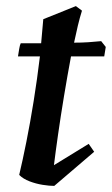

<svg xmlns="http://www.w3.org/2000/svg" viewBox="-20 -598 367 630"><path d="M158 12Q142 12 120 8.5Q98 5 77 -3Q56 -11 43 -24Q54 -70 66.5 -132.5Q79 -195 90.5 -266.5Q102 -338 111 -413H39Q41 -425 43 -437.5Q45 -450 48 -456Q63 -456 80 -456Q97 -456 115 -456Q119 -497 122 -535L229 -578L249 -563Q242 -541 235.5 -514Q229 -487 223 -458Q248 -458 270.5 -459.5Q293 -461 312 -463L327 -444L322 -413H213Q201 -349 190 -282.5Q179 -216 170.5 -156.5Q162 -97 157 -56L271 -126L289 -100Z"/></svg>

Font: Labrada SemiBold
Style: Italic
Weight: 600
Italic angle: -7°
Designer: Mercedes Jáuregui
Foundry: Omnibus-Type Team
Version: Version 1.000; ttfautohint (v1.8.4.7-5d5b)